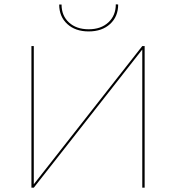

<svg xmlns="http://www.w3.org/2000/svg" viewBox="-20 -872 818 892"><path d="M652 0H641V-642L137 0H126V-658H137V-16L641 -658H652ZM529 -851 518 -852Q518 -800 483.5 -768Q449 -736 392 -736Q335 -736 300.5 -767.5Q266 -799 266 -851H255Q255 -795 292.5 -760.5Q330 -726 392 -726Q454 -726 491.5 -760.5Q529 -795 529 -851Z"/></svg>

Font: Ysabeau Hairline
Style: Regular
Weight: 100
Designer: Christian Thalmann (Catharsis Fonts)
Version: Version 0.003